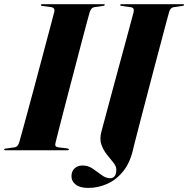

<svg xmlns="http://www.w3.org/2000/svg" viewBox="-37 -720 902 920"><path d="M228.5 -33.5Q224 -16.5 242.5 -14L285 -9Q293 -7.5 293 -4Q293 0 286 0H-11Q-17 0 -17 -3.5Q-17 -7.5 -10.5 -8L32.5 -14Q48.5 -16 55 -37.5Q58.5 -49.5 68.8 -86.8Q79 -124 93.5 -177.5Q108 -231 124.5 -292.2Q141 -353.5 157.2 -414.8Q173.5 -476 187.5 -528.8Q201.5 -581.5 211.2 -617.8Q221 -654 223.5 -665Q226.5 -683.5 207.5 -686L165.5 -691.5Q159 -692 159 -696Q159 -700 165.5 -700H459.5Q465 -700 465 -697Q465 -693 458.5 -692L414 -685.5Q400.5 -683.5 393 -662.5Q390 -652 380.2 -616Q370.5 -580 356.5 -527Q342.5 -474 326.5 -412.5Q310.5 -351 294.2 -289.5Q278 -228 264.2 -174.2Q250.5 -120.5 240.8 -83Q231 -45.5 228.5 -33.5ZM773.5 -663Q772 -659 762.5 -623Q753 -587 738 -530.5Q723 -474 705.2 -407Q687.5 -340 670 -272.8Q652.5 -205.5 637.5 -148.2Q622.5 -91 613 -53.5Q603.5 -16 602 -10Q588 56.5 555 98.5Q522 140.5 477.8 160.5Q433.5 180.5 385 180.5Q346 180.5 325.5 164.2Q305 148 305.5 123.5Q305.5 101.5 320 87.2Q334.5 73 358.5 73Q385 73 407.5 88.2Q430 103.5 450.2 118.8Q470.5 134 491 134Q503.5 134 511.8 124.8Q520 115.5 520.5 93.5Q520.5 77 506.5 59.5Q492.5 42 475.5 21Q458.5 0 449 -26.5Q439.5 -53 448.5 -87.5Q455 -112 468.2 -161.2Q481.5 -210.5 498.2 -273Q515 -335.5 532.5 -400Q550 -464.5 565.2 -520.5Q580.5 -576.5 590.2 -613.2Q600 -650 601.5 -655.5Q606 -671 602.8 -677.8Q599.5 -684.5 586.5 -686L546 -691.5Q539 -692 539 -696Q539 -700 546 -700H839.5Q845 -700 845 -696.5Q845 -692.5 838.5 -692L794.5 -685.5Q779.5 -683 773.5 -663Z"/></svg>

Font: Fraunces 144pt S000
Style: Bold Italic
Weight: 700
Italic angle: -16°
Version: Version 1.000; ttfautohint (v1.8.3)